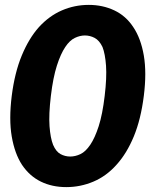

<svg xmlns="http://www.w3.org/2000/svg" viewBox="-20 -757 614 785"><path d="M568 -365Q556 -269 527 -199Q498 -129 456 -83Q415 -37 362 -14.5Q309 8 251 8Q193 8 147 -14.5Q101 -37 70 -83Q40 -129 28 -199Q16 -269 28 -365Q40 -460 69 -530Q98 -600 139 -646Q181 -692 233 -714.5Q285 -737 343 -737Q400 -737 447.5 -714.5Q495 -692 525 -646Q556 -600 568 -530Q580 -460 568 -365ZM408 -365Q417 -440 413.5 -488.5Q410 -537 399 -565Q386 -592 367 -602Q348 -612 327 -612Q307 -612 286 -602Q265 -592 247 -565Q228 -537 212.5 -488.5Q197 -440 188 -365Q179 -289 182.5 -241Q186 -193 197 -165Q209 -137 227.5 -127Q246 -117 267 -117Q288 -117 309 -127Q330 -137 349 -165Q368 -193 383.5 -241Q399 -289 408 -365Z"/></svg>

Font: Aleo Black
Style: Italic
Weight: 900
Italic angle: -7°
Designer: Alessio Laiso
Foundry: Alessio Laiso
Version: Version 2.001;gftools[0.9.29]